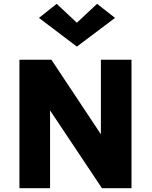

<svg xmlns="http://www.w3.org/2000/svg" viewBox="-20 -983 792 1003"><path d="M81.5 -671H248.5L518 -265H507V-671H667V0H512.5L215 -446H241.5V0H81.5ZM381.5 -739.5 183.5 -889.5 276 -963 410 -837.5H353L487 -963L581 -889.5Z"/></svg>

Font: Karla ExtraBold
Style: Regular
Weight: 800
Designer: Jonathan Pinhorn
Version: Version 2.001